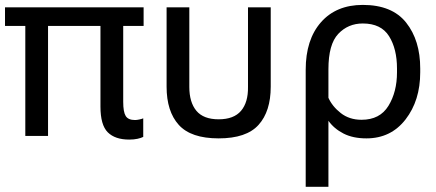

<svg xmlns="http://www.w3.org/2000/svg" viewBox="-20 -543 1740 767"><path d="M0 -439.5H553.7V-513.7H0ZM81.1 0H171.9V-474.1H81.1ZM496.1 14.6Q514.6 14.6 529.1 11.5Q543.5 8.3 552.2 3.9V-70.3Q546.9 -67.9 536.6 -65.7Q526.4 -63.5 519.5 -63.5Q492.2 -63.5 482.2 -79.6Q472.2 -95.7 472.2 -136.2V-474.1H381.3V-117.2Q381.3 -43.5 410.6 -14.4Q439.9 14.6 496.1 14.6Z M853.5 9.8Q964.4 9.8 1012.9 -44.2Q1061.5 -98.1 1061.5 -196.8V-513.7H970.7V-195.8Q971.7 -134.3 942.9 -100.3Q914.1 -66.4 853.5 -66.4Q793 -66.4 764.6 -100.3Q736.3 -134.3 736.3 -195.8V-513.7H645.5V-196.8Q645.5 -98.1 694.1 -44.2Q742.7 9.8 853.5 9.8Z M1201.2 203.1H1292V-60.5Q1314.5 -28.8 1352.3 -9.5Q1390.1 9.8 1443.8 9.8Q1541.5 9.8 1600.1 -65.9Q1658.7 -141.6 1658.7 -253.9V-269.5Q1658.7 -381.8 1602.5 -452.6Q1546.4 -523.4 1429.2 -523.4Q1323.2 -523.4 1262.2 -454.1Q1201.2 -384.8 1201.2 -264.2ZM1424.3 -64.5Q1375.5 -64.5 1341.3 -91.3Q1307.1 -118.2 1292 -152.3V-266.6Q1292 -366.2 1331.3 -407.7Q1370.6 -449.2 1429.2 -449.2Q1502.4 -449.2 1534.2 -398.4Q1565.9 -347.7 1565.9 -269.5V-253.9Q1565.9 -175.8 1531.7 -120.1Q1497.6 -64.5 1424.3 -64.5Z"/></svg>

Font: Roboto Flex
Style: Regular
Weight: 400
Designer: Berlow after Robertson
Foundry: Google
Version: Version 3.200;gftools[0.9.32]